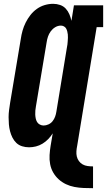

<svg xmlns="http://www.w3.org/2000/svg" viewBox="-20 -763 560 1005"><path d="M466 222Q442 222 417.5 221Q393 220 369.5 215.5Q346 211 325 201Q304 191 287 175.5Q270 160 258.5 140Q247 120 242.5 96.5Q238 73 239.5 48.5Q241 24 245 0L256 -65Q246 -49 232.5 -35Q219 -21 202.5 -11Q186 -1 168 3.5Q150 8 132 8Q113 8 95.5 2.5Q78 -3 65.5 -15Q53 -27 45 -43Q37 -59 32.5 -76.5Q28 -94 26.5 -112.5Q25 -131 25 -149.5Q25 -168 27.5 -187Q30 -206 33 -225L89 -560Q92 -581 98 -602.5Q104 -624 114.5 -645Q125 -666 139.5 -684.5Q154 -703 173 -716.5Q192 -730 214 -736.5Q236 -743 258 -743Q277 -743 294.5 -737Q312 -731 324 -718Q336 -705 343 -688.5Q350 -672 354 -654L367 -735H520V-621H486L384 0Q381 14 380 28.5Q379 43 382 56Q385 69 393 80Q401 91 412.5 97.5Q424 104 438 106Q452 108 467 108V222ZM208 -106Q221 -106 234 -112Q247 -118 255.5 -129Q264 -140 268.5 -152.5Q273 -165 275 -178L330 -513Q332 -522 333 -530.5Q334 -539 334.5 -548Q335 -557 335.5 -565.5Q336 -574 335 -582.5Q334 -591 332 -599Q330 -607 326 -614Q322 -621 314.5 -625Q307 -629 299 -629Q283 -629 269 -620.5Q255 -612 245.5 -599Q236 -586 231 -571Q226 -556 224 -541L168 -206Q166 -195 165 -184.5Q164 -174 164.5 -163.5Q165 -153 167 -143Q169 -133 174 -124.5Q179 -116 188.5 -111Q198 -106 208 -106Z"/></svg>

Font: Iosevka Slab Heavy
Style: Italic
Weight: 900
Italic angle: -9°
Monospace: yes
Designer: Belleve Invis
Foundry: Belleve Invis
Version: Version 11.1.0; ttfautohint (v1.8.3)